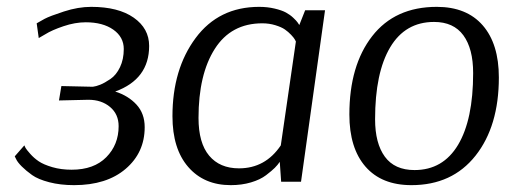

<svg xmlns="http://www.w3.org/2000/svg" viewBox="-20 -530 1475 560"><path d="M93 -419 87 -462Q95 -467 110 -475Q125 -483 166.5 -496.5Q208 -510 246 -510Q325 -510 370 -478.5Q415 -447 415 -396Q415 -299 316 -263Q354 -251 378 -225Q402 -199 402 -159Q402 -85 346.5 -37.5Q291 10 196 10Q156 10 123.5 1.5Q91 -7 73.5 -19.5Q56 -32 43.5 -44.5Q31 -57 27 -66L23 -74L51 -106Q52 -103 54.5 -98.5Q57 -94 68 -81.5Q79 -69 93 -59.5Q107 -50 132.5 -42.5Q158 -35 189 -35Q254 -35 290 -71.5Q326 -108 326 -162Q326 -197 301 -218Q276 -239 238 -239L152 -237L159 -279L248 -277H251Q260 -278 272.5 -283Q285 -288 302 -299.5Q319 -311 330 -334Q341 -357 341 -387Q341 -422 310.5 -443.5Q280 -465 230 -465Q199 -465 165 -453.5Q131 -442 112 -430Z M928 -500 858 0H800L796 -58Q790 -49 781.5 -40.5Q773 -32 756 -19Q739 -6 712 2Q685 10 653 10Q575 10 529 -43Q483 -96 483 -191Q483 -328 550.5 -419Q618 -510 736 -510Q760 -510 781 -505Q802 -500 814 -493.5Q826 -487 835.5 -478Q845 -469 848 -464.5Q851 -460 853 -457L870 -500ZM677 -39Q754 -39 799 -106L843 -409Q842 -411 839.5 -415.5Q837 -420 829 -428.5Q821 -437 811 -444Q801 -451 783 -456.5Q765 -462 745 -462Q654 -462 606.5 -387.5Q559 -313 559 -186Q559 -113 590 -76Q621 -39 677 -39Z M1435 -304Q1435 -162 1367 -76Q1299 10 1180 10Q1093 10 1046 -44Q999 -98 999 -196Q999 -339 1065.5 -424.5Q1132 -510 1254 -510Q1341 -510 1388 -456Q1435 -402 1435 -304ZM1246 -466Q1162 -466 1118 -392Q1074 -318 1074 -182Q1074 -112 1102.5 -73Q1131 -34 1189 -34Q1272 -34 1316 -107.5Q1360 -181 1360 -317Q1360 -388 1331.5 -427Q1303 -466 1246 -466Z"/></svg>

Font: ArsenalItalic
Style: Italic
Weight: 400
Italic angle: -9°
Designer: Andrij Shevchenko
Foundry: Stairsfor.com
Version: Version 1.000